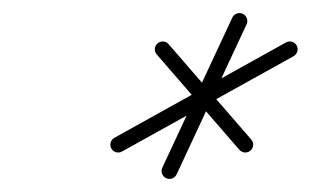

<svg xmlns="http://www.w3.org/2000/svg" viewBox="-20 -553 474 293"><path d="M350.5 -531.9C344.5 -534.7 337.3 -532.1 334.5 -526.1C298.9 -449.7 263.3 -373.4 227.7 -297.1C224.9 -291.1 227.5 -283.9 233.5 -281.1C239.5 -278.3 246.7 -280.9 249.5 -286.9C285.1 -363.3 320.7 -439.6 356.3 -515.9C359.1 -521.9 356.5 -529.1 350.5 -531.9ZM432.7 -483.6C429.5 -489.4 422.2 -491.5 416.4 -488.2C329.1 -439.7 241.8 -391.2 154.5 -342.7C148.8 -339.5 146.7 -332.2 149.9 -326.4C153.1 -320.6 160.4 -318.5 166.2 -321.8C253.5 -370.3 340.8 -418.8 428.1 -467.3C433.8 -470.5 435.9 -477.8 432.7 -483.6ZM219.2 -469.9C219.2 -469.9 219.2 -469.9 219.2 -469.9C261.2 -421.4 303.3 -372.9 345.3 -324.4C349.7 -319.4 357.2 -318.8 362.2 -323.2C367.2 -327.5 367.8 -335.1 363.4 -340.1C363.4 -340.1 363.4 -340.1 363.4 -340.1C321.4 -388.6 279.3 -437.1 237.3 -485.6C233 -490.6 225.4 -491.2 220.4 -486.8C215.4 -482.5 214.8 -474.9 219.2 -469.9Z"/></svg>

Font: FRB American Cursive Guidelines Light
Style: Italic
Weight: 300
Italic angle: -25°
Version: Version 2.0;Modular Font Editor K font №1